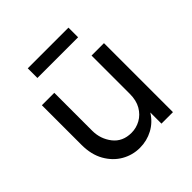

<svg xmlns="http://www.w3.org/2000/svg" viewBox="-160 -691 820 820"><g transform="rotate(-45 250.0 -281.5)"><path d="M225.7 8.3Q181.9 8.3 143.8 -13.5Q105.6 -35.4 81.9 -77.1Q58.3 -118.8 58.3 -177.1V-416.7H133.3V-187.5Q133.3 -138.2 162.8 -100.3Q192.4 -62.5 245.8 -62.5Q275 -62.5 300.7 -76.7Q326.4 -91 342.4 -118.4Q358.3 -145.8 358.3 -185.4V-416.7H433.3V0H363.9V-67.4Q341 -30.6 304.5 -11.1Q268.1 8.3 225.7 8.3ZM127.1 -512.5V-570.8H372.9V-512.5Z"/></g></svg>

Font: Afacad Flux
Style: Regular
Weight: 400
Designer: Kristian Moeller
Foundry: Dicotype
Version: Version 1.100